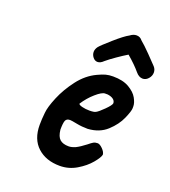

<svg xmlns="http://www.w3.org/2000/svg" viewBox="-111 -661 661 745"><g transform="rotate(20 219.5 -289.0)"><path d="M92 -123Q92 -146 95 -174Q97 -198 114.5 -240Q132 -282 162.5 -322Q193 -362 234 -381Q253 -390 266 -393.5Q279 -397 296 -397Q337 -397 362.5 -382Q388 -367 398.5 -348Q409 -329 409 -315V-310V-307Q409 -295 395 -263Q381 -231 350.5 -203Q320 -175 272 -172Q248 -172 225.5 -176.5Q203 -181 197 -181Q182 -181 178 -170Q174 -159 174 -133Q177 -105 189.5 -94Q202 -83 226 -83Q238 -83 254 -90Q270 -98 292 -115Q304 -125 311 -129Q318 -133 328 -133Q337 -133 349 -121Q361 -109 362 -98Q360 -86 340 -62Q320 -38 288 -19Q256 0 219 0Q162 0 127 -32Q92 -64 92 -123ZM280 -245Q290 -250 310.5 -270.5Q331 -291 332 -299Q332 -309 323.5 -315.5Q315 -322 300 -324H289Q276 -324 251.5 -302.5Q227 -281 209 -253Q210 -248 224 -244.5Q238 -241 254 -241Q273 -241 280 -245ZM219 -429Q208 -429 200 -439Q192 -449 192 -461Q192 -472 200 -483Q208 -493 245 -525.5Q282 -558 301 -568Q314 -578 327 -578Q342 -578 351 -566Q367 -553 393 -526.5Q419 -500 430 -488Q439 -478 439 -465Q439 -451 429 -439.5Q419 -428 406 -428Q390 -428 377 -444Q357 -468 323 -497Q306 -487 281.5 -470Q257 -453 243 -441Q231 -429 219 -429Z"/></g></svg>

Font: Caveat
Style: Bold
Weight: 700
Designer: Pablo Impallari
Foundry: Pablo Impallari
Version: Version 1.500; ttfautohint (v1.6)